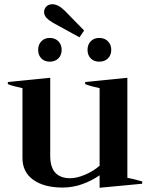

<svg xmlns="http://www.w3.org/2000/svg" viewBox="-20 -875 708 906"><path d="M188 -818Q188 -833 198.5 -844Q209 -855 227 -855Q255 -855 286 -824L377 -731L355 -699L231 -767Q209 -780 198.5 -792Q188 -804 188 -818ZM160 -640Q160 -664 175 -680Q190 -696 215 -696Q240 -696 255.5 -680Q271 -664 271 -640Q271 -615 255.5 -599.5Q240 -584 215 -584Q190 -584 175 -599.5Q160 -615 160 -640ZM393 -640Q393 -664 408 -680Q423 -696 448 -696Q474 -696 489.5 -680Q505 -664 505 -640Q505 -615 489.5 -599.5Q474 -584 448 -584Q423 -584 408 -599.5Q393 -615 393 -640ZM651 -19V-8L450 11V-48Q415 -23 369.5 -6.5Q324 10 276 10Q188 10 137 -26.5Q86 -63 86 -129V-459Q42 -468 17 -478V-488L217 -508V-139Q217 -34 312 -34Q341 -34 380 -50Q419 -66 450 -93V-459Q408 -468 382 -478V-488L581 -508V-36Q608 -31 651 -19Z"/></svg>

Font: Trirong SemiBold
Style: Regular
Weight: 600
Designer: Katatrad Team
Foundry: CadsonDemak
Version: Version 1.001